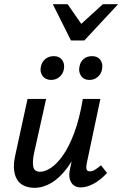

<svg xmlns="http://www.w3.org/2000/svg" viewBox="-20 -892 586 920"><path d="M145 8Q124 8 103 1Q82 -6 67.5 -23.5Q53 -41 48 -72.5Q43 -104 54 -152L112 -418H201L144 -162Q135 -122 139 -95.5Q143 -69 173 -69Q196 -69 224.5 -88Q253 -107 282 -148Q311 -189 336 -256Q361 -323 377 -418H428Q405 -303 373 -221.5Q341 -140 303.5 -89.5Q266 -39 226 -15.5Q186 8 145 8ZM366 6Q347 6 333.5 -4Q320 -14 314.5 -34Q309 -54 316 -85L388 -418H461L396 -111Q392 -92 394.5 -81.5Q397 -71 411 -71Q422 -71 434 -78Q446 -85 464 -100L493 -63Q460 -28 427.5 -11Q395 6 366 6ZM225 -509Q198 -509 184 -528Q170 -547 176 -574Q181 -596 197.5 -609.5Q214 -623 238 -623Q264 -623 277.5 -605Q291 -587 286 -560Q282 -538 265 -523.5Q248 -509 225 -509ZM409 -509Q382 -509 368.5 -528.5Q355 -548 361 -574Q365 -596 381 -609.5Q397 -623 421 -623Q448 -623 461 -605Q474 -587 469 -560Q465 -538 448.5 -523.5Q432 -509 409 -509ZM320 -698 349 -759 473 -872H546L384 -698ZM320 -698 233 -872H304L381 -761L384 -698Z"/></svg>

Font: Ysabeau Office SemiBold
Style: Italic
Weight: 600
Italic angle: -12°
Designer: Christian Thalmann (Catharsis Fonts)
Version: Version 2.001;gftools[0.9.30]; featfreeze: tnum,lnum,ss02